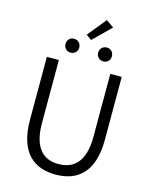

<svg xmlns="http://www.w3.org/2000/svg" viewBox="-153 -1172 1022 1283"><g transform="rotate(15 358.0 -530.0)"><path d="M358 13C502 13 617 -64 617 -297V-732H538V-296C538 -116 457 -60 358 -60C261 -60 182 -116 182 -296V-732H99V-297C99 -64 214 13 358 13ZM244 -800C272 -800 292 -820 292 -848C292 -876 272 -896 244 -896C217 -896 197 -876 197 -848C197 -820 217 -800 244 -800ZM355 -917 476 -1036 423 -1073 318 -944ZM471 -800C498 -800 518 -820 518 -848C518 -876 498 -896 471 -896C443 -896 423 -876 423 -848C423 -820 443 -800 471 -800Z"/></g></svg>

Font: Source Han Sans JP Normal
Style: Regular
Weight: 350
Designer: Ryoko NISHIZUKA 西塚涼子 (kana, bopomofo & ideographs); Paul D. Hunt (Latin, Greek & Cyrillic); Sandoll Communications 산돌커뮤니
Foundry: Adobe
Version: Version 2.002;hotconv 1.0.116;makeotfexe 2.5.65601